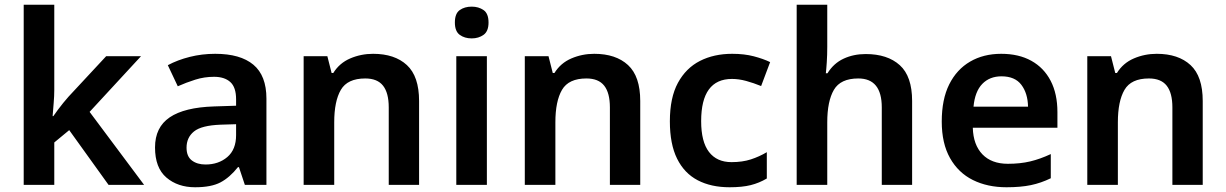

<svg xmlns="http://www.w3.org/2000/svg" viewBox="-20 -780 5171 810"><path d="M209 -401Q209 -375 206.5 -346Q204 -317 202 -290H205Q213 -302 224 -316.5Q235 -331 246.5 -345.5Q258 -360 269 -372L428 -543H575L358 -308L588 0H438L272 -231L209 -179V0H80V-760H209Z M888 -553Q994 -553 1049 -507Q1104 -461 1104 -364V0H1013L988 -75H984Q949 -31 910 -10.5Q871 10 803 10Q730 10 682 -31Q634 -72 634 -158Q634 -243 696 -285Q758 -327 883 -331L976 -334V-361Q976 -412 951.5 -434Q927 -456 883 -456Q842 -456 804 -444Q766 -432 730 -416L688 -505Q729 -527 780.5 -540Q832 -553 888 -553ZM911 -254Q830 -251 798.5 -225.5Q767 -200 767 -157Q767 -120 789.5 -103Q812 -86 847 -86Q902 -86 939 -117.5Q976 -149 976 -210V-256Z M1554 -553Q1645 -553 1696.5 -505.5Q1748 -458 1748 -354V0H1620V-327Q1620 -388 1596 -418.5Q1572 -449 1521 -449Q1446 -449 1418 -401Q1390 -353 1390 -264V0H1261V-543H1361L1379 -472H1386Q1412 -514 1457.5 -533.5Q1503 -553 1554 -553Z M2034 -543V0H1905V-543ZM1970 -752Q1999 -752 2020 -737.5Q2041 -723 2041 -685Q2041 -648 2020 -633Q1999 -618 1970 -618Q1940 -618 1919.5 -633Q1899 -648 1899 -685Q1899 -723 1919.5 -737.5Q1940 -752 1970 -752Z M2487 -553Q2578 -553 2629.5 -505.5Q2681 -458 2681 -354V0H2553V-327Q2553 -388 2529 -418.5Q2505 -449 2454 -449Q2379 -449 2351 -401Q2323 -353 2323 -264V0H2194V-543H2294L2312 -472H2319Q2345 -514 2390.5 -533.5Q2436 -553 2487 -553Z M3058 10Q2980 10 2923.5 -19.5Q2867 -49 2836.5 -110.5Q2806 -172 2806 -268Q2806 -368 2840 -430.5Q2874 -493 2933 -523Q2992 -553 3069 -553Q3120 -553 3160 -542.5Q3200 -532 3229 -518L3191 -417Q3159 -430 3128 -438.5Q3097 -447 3068 -447Q2938 -447 2938 -269Q2938 -182 2971 -139Q3004 -96 3066 -96Q3112 -96 3147.5 -107.5Q3183 -119 3215 -138V-27Q3183 -8 3147 1Q3111 10 3058 10Z M3470 -582Q3470 -549 3468 -518Q3466 -487 3464 -471H3471Q3497 -513 3539 -532.5Q3581 -552 3632 -552Q3724 -552 3776 -505Q3828 -458 3828 -354V0H3700V-327Q3700 -449 3601 -449Q3526 -449 3498 -401Q3470 -353 3470 -264V0H3341V-760H3470Z M4204 -553Q4278 -553 4331 -523.5Q4384 -494 4412.5 -439Q4441 -384 4441 -307V-241H4084Q4086 -169 4124.5 -129Q4163 -89 4232 -89Q4284 -89 4326 -99Q4368 -109 4413 -130V-28Q4372 -8 4329 1Q4286 10 4226 10Q4146 10 4084.5 -20.5Q4023 -51 3988 -113Q3953 -175 3953 -267Q3953 -361 3984.5 -424Q4016 -487 4072.5 -520Q4129 -553 4204 -553ZM4205 -458Q4155 -458 4124 -426Q4093 -394 4087 -330H4317Q4316 -386 4289 -422Q4262 -458 4205 -458Z M4860 -553Q4951 -553 5002.5 -505.5Q5054 -458 5054 -354V0H4926V-327Q4926 -388 4902 -418.5Q4878 -449 4827 -449Q4752 -449 4724 -401Q4696 -353 4696 -264V0H4567V-543H4667L4685 -472H4692Q4718 -514 4763.5 -533.5Q4809 -553 4860 -553Z"/></svg>

Font: Noto Sans Kawi SemiBold
Style: Regular
Weight: 600
Designer: Fadhl Haqq
Version: Version 1.000